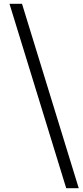

<svg xmlns="http://www.w3.org/2000/svg" viewBox="-20 -813 435 1012"><path d="M329 179 30 -793H96L395 179Z"/></svg>

Font: Source Han Sans Regular
Style: Regular
Weight: 400
Designer: Ryoko NISHIZUKA  (kana & ideographs); Paul D. Hunt (Latin, Greek & Cyrillic); Wenlong ZHANG  (bopomofo); Sandoll Communi
Foundry: Adobe Systems Incorporated
Version: Version 1.00 January 18, 2024, initial release